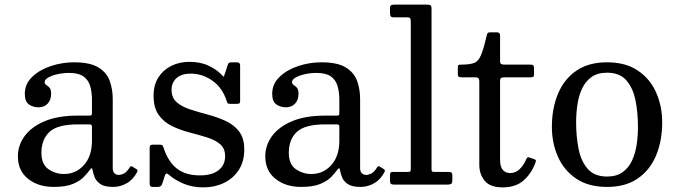

<svg xmlns="http://www.w3.org/2000/svg" viewBox="-20 -800 2942 832"><path d="M57.5 -123C57.5 -81 72.2 -48.3 101.8 -25C131.2 -1.7 168.2 10 212.5 10C247.8 10 275.8 5.6 296.5 -3.2C317.2 -12.1 332.8 -22.2 343.5 -33.5C354.2 -44.8 362.2 -54.2 367.5 -61.5C372.2 -67.8 375.4 -71 377.2 -71C379.1 -71 380.5 -68 381.5 -62C382.8 -54 385.6 -44.3 389.8 -33C393.9 -21.7 402.1 -11.7 414.2 -3C426.4 5.7 445 10 470 10H470.5C490.8 10 510.3 4.8 529 -5.8C547.7 -16.2 562.8 -32.7 574.5 -55C576.8 -60.3 575.8 -64.3 571.5 -67L553.5 -78C549.2 -81.3 545.3 -80.2 542 -74.5C533.3 -60.8 525 -52 517 -48C509 -44 501.5 -42 494.5 -42C487.5 -42 481.4 -44.3 476.2 -49C471.1 -53.7 468.5 -61 468.5 -71V-372C468.5 -399 464.2 -424.6 455.8 -448.8C447.2 -472.9 430.9 -492.5 406.8 -507.5C382.6 -522.5 347.2 -530 300.5 -530C266.8 -530 233.7 -524.7 201 -514C168.3 -503.3 141.2 -487.8 119.8 -467.2C98.2 -446.8 87.5 -422 87.5 -393C87.5 -371 93.5 -355.8 105.5 -347.5C117.5 -339.2 131.2 -335 146.5 -335C163.5 -335 176.9 -340.4 186.8 -351.2C196.6 -362.1 201.5 -376 201.5 -393C201.5 -406 199.2 -415 194.5 -420C189.8 -425 185.2 -428.9 180.5 -431.8C175.8 -434.6 173.5 -439 173.5 -445C173.5 -451.7 178.7 -458 189 -464C199.3 -470 212.7 -474.8 229 -478.5C245.3 -482.2 262.5 -484 280.5 -484C307.2 -484 327.6 -478.9 341.8 -468.8C355.9 -458.6 365.6 -444.7 370.8 -427C375.9 -409.3 378.5 -389.3 378.5 -367V-312C378.5 -306 377.8 -302.3 376.2 -301C374.8 -299.7 371.2 -299 365.5 -299H316.5C259.2 -299 211.3 -290.8 173 -274.5C134.7 -258.2 105.8 -236.7 86.5 -210C67.2 -183.3 57.5 -154.3 57.5 -123ZM159.5 -138C159.5 -176.7 171.2 -206.8 194.5 -228.5C217.8 -250.2 258.5 -261 316.5 -261H368.5C375.2 -261 378.5 -257.7 378.5 -251V-191C378.5 -145.7 366.8 -110.2 343.5 -84.5C320.2 -58.8 291.5 -46 257.5 -46C232.5 -46 209.9 -53 189.8 -67C169.6 -81 159.5 -104.7 159.5 -138Z M961.5 -364.5C963.2 -359.5 964.6 -355.8 965.8 -353.5C966.9 -351.2 971 -350 978 -350H1006C1011.7 -350 1015.5 -350.8 1017.5 -352.2C1019.5 -353.8 1020.5 -357.2 1020.5 -362.5V-516C1020.5 -525.3 1016.2 -530 1007.5 -530H985C978.7 -530 974.5 -529.3 972.5 -528C970.5 -526.7 968.7 -523.7 967 -519L954 -479.5C951.3 -470.5 949.4 -466.7 948.2 -468C947.1 -469.3 943.8 -472.7 938.5 -478C925.2 -491.7 907 -504.1 884 -515.2C861 -526.4 833.2 -532 800.5 -532C772.2 -532 746.2 -526.2 722.8 -514.8C699.2 -503.2 680.5 -486.6 666.5 -464.8C652.5 -442.9 645.5 -416.3 645.5 -385C645.5 -350 653 -322.2 668 -301.5C683 -280.8 702.2 -264.8 725.8 -253.5C749.2 -242.2 774.2 -233.1 800.5 -226.2C826.8 -219.4 851.8 -212.4 875.2 -205.2C898.8 -198.1 918 -188.3 933 -176C948 -163.7 955.5 -146 955.5 -123C955.5 -97.7 946.1 -77.5 927.2 -62.5C908.4 -47.5 881.5 -40 846.5 -40C805.2 -40 771.8 -49.8 746.5 -69.5C721.2 -89.2 702 -119.2 689 -159.5C687.7 -163.5 686.1 -166.8 684.2 -169.2C682.4 -171.8 678.7 -173 673 -173H642.5C636.8 -173 633.1 -171.9 631.2 -169.8C629.4 -167.6 628.5 -163.5 628.5 -157.5V-3.5C628.5 5.5 632.7 10 641 10H664C673.7 10 679.8 6 682.5 -2L694 -38C696.3 -44.7 699 -47.9 702 -47.8C705 -47.6 709.2 -45.2 714.5 -40.5C729.8 -27.2 750.1 -15.1 775.2 -4.2C800.4 6.6 829.2 12 861.5 12C893.8 12 923.4 5.6 950.2 -7.2C977.1 -20.1 998.5 -38.8 1014.5 -63.2C1030.5 -87.8 1038.5 -117.3 1038.5 -152C1038.5 -185 1030.9 -211.2 1015.8 -230.8C1000.6 -250.2 981.1 -265.4 957.2 -276.2C933.4 -287.1 908.1 -296.1 881.2 -303.2C854.4 -310.4 829 -317.8 805 -325.5C781 -333.2 761.4 -343.5 746.2 -356.5C731.1 -369.5 723.5 -387.7 723.5 -411C723.5 -432 730.8 -448.9 745.2 -461.8C759.8 -474.6 780.2 -481 806.5 -481C840.2 -481 871.4 -470.8 900.2 -450.5C929.1 -430.2 949.5 -401.5 961.5 -364.5Z M1129.5 -123C1129.5 -81 1144.2 -48.3 1173.8 -25C1203.2 -1.7 1240.2 10 1284.5 10C1319.8 10 1347.8 5.6 1368.5 -3.2C1389.2 -12.1 1404.8 -22.2 1415.5 -33.5C1426.2 -44.8 1434.2 -54.2 1439.5 -61.5C1444.2 -67.8 1447.4 -71 1449.2 -71C1451.1 -71 1452.5 -68 1453.5 -62C1454.8 -54 1457.6 -44.3 1461.8 -33C1465.9 -21.7 1474.1 -11.7 1486.2 -3C1498.4 5.7 1517 10 1542 10H1542.5C1562.8 10 1582.3 4.8 1601 -5.8C1619.7 -16.2 1634.8 -32.7 1646.5 -55C1648.8 -60.3 1647.8 -64.3 1643.5 -67L1625.5 -78C1621.2 -81.3 1617.3 -80.2 1614 -74.5C1605.3 -60.8 1597 -52 1589 -48C1581 -44 1573.5 -42 1566.5 -42C1559.5 -42 1553.4 -44.3 1548.2 -49C1543.1 -53.7 1540.5 -61 1540.5 -71V-372C1540.5 -399 1536.2 -424.6 1527.8 -448.8C1519.2 -472.9 1502.9 -492.5 1478.8 -507.5C1454.6 -522.5 1419.2 -530 1372.5 -530C1338.8 -530 1305.7 -524.7 1273 -514C1240.3 -503.3 1213.2 -487.8 1191.8 -467.2C1170.2 -446.8 1159.5 -422 1159.5 -393C1159.5 -371 1165.5 -355.8 1177.5 -347.5C1189.5 -339.2 1203.2 -335 1218.5 -335C1235.5 -335 1248.9 -340.4 1258.8 -351.2C1268.6 -362.1 1273.5 -376 1273.5 -393C1273.5 -406 1271.2 -415 1266.5 -420C1261.8 -425 1257.2 -428.9 1252.5 -431.8C1247.8 -434.6 1245.5 -439 1245.5 -445C1245.5 -451.7 1250.7 -458 1261 -464C1271.3 -470 1284.7 -474.8 1301 -478.5C1317.3 -482.2 1334.5 -484 1352.5 -484C1379.2 -484 1399.6 -478.9 1413.8 -468.8C1427.9 -458.6 1437.6 -444.7 1442.8 -427C1447.9 -409.3 1450.5 -389.3 1450.5 -367V-312C1450.5 -306 1449.8 -302.3 1448.2 -301C1446.8 -299.7 1443.2 -299 1437.5 -299H1388.5C1331.2 -299 1283.3 -290.8 1245 -274.5C1206.7 -258.2 1177.8 -236.7 1158.5 -210C1139.2 -183.3 1129.5 -154.3 1129.5 -123ZM1231.5 -138C1231.5 -176.7 1243.2 -206.8 1266.5 -228.5C1289.8 -250.2 1330.5 -261 1388.5 -261H1440.5C1447.2 -261 1450.5 -257.7 1450.5 -251V-191C1450.5 -145.7 1438.8 -110.2 1415.5 -84.5C1392.2 -58.8 1363.5 -46 1329.5 -46C1304.5 -46 1281.9 -53 1261.8 -67C1241.6 -81 1231.5 -104.7 1231.5 -138Z M1741.5 -725C1749.2 -725 1754.2 -724 1756.5 -722C1758.8 -720 1760 -715.3 1760 -708V-72C1760 -64 1759.4 -59.2 1758.2 -57.5C1757.1 -55.8 1752.5 -55 1744.5 -55H1682.5C1676.5 -55 1672.9 -53.7 1671.8 -51C1670.6 -48.3 1670 -44 1670 -38V-18C1670 -10 1671.4 -5 1674.2 -3C1677.1 -1 1682.2 0 1689.5 0H1916.5C1925.2 0 1931.2 -1 1934.8 -3C1938.2 -5 1940 -10.7 1940 -20V-42C1940 -50.7 1935.5 -55 1926.5 -55H1865.5C1856.2 -55 1851.2 -56.5 1850.8 -59.5C1850.2 -62.5 1850 -68.3 1850 -77V-762C1850 -770.7 1848.4 -775.8 1845.2 -777.5C1842.1 -779.2 1836.2 -780 1827.5 -780H1690.5C1684.2 -780 1679.2 -779.2 1675.5 -777.8C1671.8 -776.2 1670 -772 1670 -765V-746C1670 -739 1670.8 -733.8 1672.5 -730.2C1674.2 -726.8 1678.8 -725 1686.5 -725Z M2301 -97.5C2302.7 -101.8 2302.8 -104.8 2301.2 -106.5C2299.8 -108.2 2297 -109.7 2293 -111L2277 -116.5C2271.7 -118.5 2268.1 -119 2266.2 -118C2264.4 -117 2262.3 -114 2260 -109C2242 -69.7 2219 -50 2191 -50C2177.7 -50 2167 -54.5 2159 -63.5C2151 -72.5 2147 -87 2147 -107V-448.5C2147 -456.2 2148.7 -460.8 2152 -462.5C2155.3 -464.2 2160.5 -465 2167.5 -465H2277.5C2283.5 -465 2287.8 -465.6 2290.2 -466.8C2292.8 -467.9 2294 -471.5 2294 -477.5V-503.5C2294 -510.5 2292.9 -515 2290.8 -517C2288.6 -519 2284.2 -520 2277.5 -520H2166.5C2160.2 -520 2155.3 -520.8 2152 -522.5C2148.7 -524.2 2147 -528.5 2147 -535.5V-645.5C2147 -655.2 2142.7 -660 2134 -660H2107C2099.7 -660 2095.2 -659 2093.5 -657C2091.8 -655 2090.3 -651.2 2089 -645.5C2080 -606.8 2071.8 -578.6 2064.2 -560.8C2056.8 -542.9 2046.7 -531.7 2034 -527C2021.3 -522.3 2003 -520 1979 -520C1972.7 -520 1968.6 -519.4 1966.8 -518.2C1964.9 -517.1 1964 -513.3 1964 -507V-480C1964 -473.3 1965.2 -469.2 1967.5 -467.5C1969.8 -465.8 1974.5 -465 1981.5 -465H2041C2051.7 -465 2057 -459.3 2057 -448V-86C2057 -58.7 2064.8 -35.5 2080.5 -16.5C2096.2 2.5 2122 12 2158 12C2197 12 2228 1.3 2251 -20C2274 -41.3 2290.7 -67.2 2301 -97.5Z M2371.5 -250C2371.5 -203.3 2380.2 -160.2 2397.8 -120.8C2415.2 -81.2 2441.7 -49.6 2477 -25.8C2512.3 -1.9 2556.8 10 2610.5 10C2664.2 10 2708.7 -2.2 2744 -26.8C2779.3 -51.2 2805.8 -84.6 2823.2 -126.8C2840.8 -168.9 2849.5 -216.7 2849.5 -270C2849.5 -316.7 2840.8 -359.8 2823.2 -399.2C2805.8 -438.8 2779.3 -470.4 2744 -494.2C2708.7 -518.1 2664.2 -530 2610.5 -530C2556.8 -530 2512.3 -517.8 2477 -493.2C2441.7 -468.8 2415.2 -435.4 2397.8 -393.2C2380.2 -351.1 2371.5 -303.3 2371.5 -250ZM2476.5 -270C2476.5 -296 2478.4 -321.8 2482.2 -347.2C2486.1 -372.8 2492.8 -395.8 2502.5 -416.5C2512.2 -437.2 2525.8 -453.8 2543.2 -466.2C2560.8 -478.8 2583.2 -485 2610.5 -485C2646.8 -485 2674.7 -474 2694 -452C2713.3 -430 2726.6 -401.2 2733.8 -365.5C2740.9 -329.8 2744.5 -291.3 2744.5 -250C2744.5 -224 2742.6 -198.2 2738.8 -172.8C2734.9 -147.2 2728.2 -124.2 2718.5 -103.5C2708.8 -82.8 2695.2 -66.2 2677.8 -53.8C2660.2 -41.2 2637.8 -35 2610.5 -35C2574.2 -35 2546.3 -46 2527 -68C2507.7 -90 2494.4 -118.8 2487.2 -154.5C2480.1 -190.2 2476.5 -228.7 2476.5 -270Z"/></svg>

Font: Besley*
Style: Regular
Weight: 400
Designer: Owen Earl
Foundry: indestructible type*
Version: Version 3.000; ttfautohint (v1.8.3)